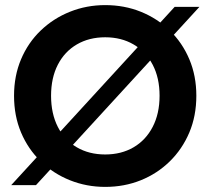

<svg xmlns="http://www.w3.org/2000/svg" viewBox="-20 -725 825 752"><path d="M664 -698H761L121 0H24ZM392 7Q319 7 254 -19Q189 -45 139.5 -93Q90 -141 62.5 -206Q35 -271 35 -350Q35 -428 62.5 -493Q90 -558 139.5 -605.5Q189 -653 254 -679Q319 -705 392 -705Q467 -705 531.5 -679Q596 -653 645 -605.5Q694 -558 721.5 -493Q749 -428 749 -350Q749 -271 721.5 -206Q694 -141 645 -93Q596 -45 531.5 -19Q467 7 392 7ZM392 -120Q455 -120 503 -148Q551 -176 578 -228Q605 -280 605 -350Q605 -420 578 -471.5Q551 -523 503 -551Q455 -579 392 -579Q329 -579 281 -551Q233 -523 206.5 -471.5Q180 -420 180 -350Q180 -280 206.5 -228Q233 -176 281 -148Q329 -120 392 -120Z"/></svg>

Font: Parkinsans Light SemiBold
Style: Regular
Weight: 600
Version: Version 1.000